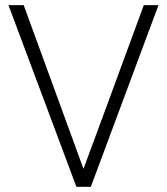

<svg xmlns="http://www.w3.org/2000/svg" viewBox="-20 -720 645 740"><path d="M274.4 0Q209 -174.8 12.7 -700.2Q27.3 -700.2 71.3 -700.2Q128.9 -542 301.8 -69.3Q360.4 -226.6 534.2 -700.2Q547.9 -700.2 590.8 -700.2Q525.4 -525.4 330.1 0Q316.4 0 274.4 0Z"/></svg>

Font: LeFont
Style: ExtraLight
Weight: 200
Designer: Leryon MEDIA
Version: Version 1.0